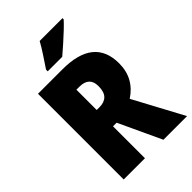

<svg xmlns="http://www.w3.org/2000/svg" viewBox="-269 -1029 1131 1131"><g transform="rotate(-45 296.0 -463.5)"><path d="M268 -714Q529 -714 529 -503Q529 -440 502.5 -392Q476 -344 425 -311L592 0H395L271 -266H241V0H64V-714ZM266 -571H241V-402H265Q305 -402 326.5 -424Q348 -446 348 -494Q348 -571 266 -571ZM481 -917Q465 -899 436.5 -872Q408 -845 376.5 -817Q345 -789 319 -767H198V-781Q222 -817 247.5 -855.5Q273 -894 291 -927H481Z"/></g></svg>

Font: Noto Sans Gurmukhi UI Condensed Black
Style: Regular
Weight: 900
Width: 3
Designer: Jelle Bosma - Monotype Design Team
Foundry: Monotype Imaging Inc.
Version: Version 2.004; ttfautohint (v1.8.4.7-5d5b)